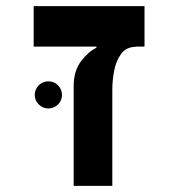

<svg xmlns="http://www.w3.org/2000/svg" viewBox="-20 -606 626 626"><path d="M451.2 -585.9V-454.1H423.3L425.3 -453.6Q391.6 -453.6 374.8 -430.2Q357.9 -406.7 352.1 -374.5Q346.2 -342.3 346.2 -315.4V0H220.2V-324.7Q220.2 -375.5 245.1 -407.5Q270 -439.5 294.4 -450.2V-454.1H89.8V-585.9ZM137.7 -252.4Q119.6 -252.4 106.4 -265.4Q93.3 -278.3 93.3 -296.4Q93.3 -314.9 106.4 -327.9Q119.6 -340.8 137.7 -340.8Q156.2 -340.8 169.2 -327.9Q182.1 -314.9 182.1 -296.4Q182.1 -278.3 169.2 -265.4Q156.2 -252.4 137.7 -252.4Z"/></svg>

Font: Cascadia Code PL
Style: Bold
Weight: 700
Monospace: yes
Designer: Aaron Bell
Foundry: Saja Typeworks
Version: Version 2404.023; ttfautohint (v1.8.4)